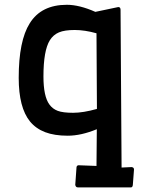

<svg xmlns="http://www.w3.org/2000/svg" viewBox="-20 -582 623 822"><path d="M313 220.2Q304.2 220.2 302.2 209.5L307.6 133.8Q308.6 126.5 315.9 125.5L393.1 128.4L394.5 -28.8Q327.1 -1 270 -1Q212.9 -1 173.3 -16.1Q133.8 -31.2 108.4 -62Q60.1 -121.6 60.1 -248.5Q60.1 -407.7 107.4 -482.4Q156.7 -561.5 266.1 -561.5Q319.8 -561.5 388.2 -531.2L486.3 -551.8Q496.1 -551.8 496.1 -540L500.5 135.3L543 133.3Q553.7 134.3 553.7 143.6L548.8 208.5Q547.9 220.2 541 220.2ZM395 -115.7 393.1 -439.5Q342.8 -453.6 299.8 -453.6Q256.8 -453.6 232.4 -443.4Q208 -433.1 193.4 -409.7Q166 -365.7 166 -254.9Q166 -169.4 191.4 -134.8Q205.1 -115.7 227.3 -107.4Q249.5 -99.1 293 -99.1Q336.4 -99.1 395 -115.7Z"/></svg>

Font: Wellfleet
Style: Regular
Weight: 400
Designer: Riccardo De Franceschi
Foundry: Riccardo De Franceschi
Version: Version 1.002